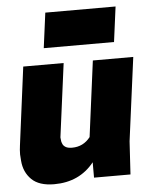

<svg xmlns="http://www.w3.org/2000/svg" viewBox="-54 -811 704 871"><g transform="rotate(-5 297.5 -375.5)"><path d="M484 -605H164L185 -765H505ZM158 14Q89 14 55 -19.5Q21 -53 17 -105L15 -134Q15 -154 18 -175L64 -530H248L204 -195Q205 -190 205 -186Q205 -182 206 -177Q207 -172 210.5 -164Q214 -156 224 -150Q234 -144 253 -144Q304 -144 336 -185L381 -530H565L515 -150L506 0H340V-70Q273 14 158 14Z"/></g></svg>

Font: Tanohe Sans ExtraBold
Style: Italic
Weight: 800
Designer: Village Type and Design LLC & Cristiano Sobral
Foundry: Cooper Hewitt Smithsonian Design Museum
Version: Version 1.00;September 29, 2021;FontCreator 13.0.0.2655 64-b